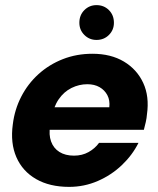

<svg xmlns="http://www.w3.org/2000/svg" viewBox="-20 -718 617 750"><path d="M250 12Q174 12 121 -18.5Q68 -49 44 -104Q20 -159 30 -232Q37 -290 63 -340.5Q89 -391 130.5 -428.5Q172 -466 225.5 -487Q279 -508 341 -508Q413 -508 464 -477.5Q515 -447 539.5 -394Q564 -341 554 -271Q553 -257 549.5 -241.5Q546 -226 542 -211H131L147 -299H407Q410 -326 399.5 -346Q389 -366 369 -377.5Q349 -389 321 -389Q289 -389 259.5 -374.5Q230 -360 209.5 -330.5Q189 -301 181 -255L176 -226Q170 -192 179.5 -165.5Q189 -139 212 -124.5Q235 -110 269 -110Q301 -110 326 -124Q351 -138 367 -160H521Q497 -112 456 -73Q415 -34 362 -11Q309 12 250 12ZM357 -562Q329 -562 309.5 -581.5Q290 -601 290 -629Q290 -659 309.5 -678.5Q329 -698 357 -698Q386 -698 405.5 -678.5Q425 -659 425 -629Q425 -601 405.5 -581.5Q386 -562 357 -562Z"/></svg>

Font: DM Sans 36pt Black
Style: Italic
Weight: 900
Italic angle: -10°
Designer: Colophon Foundry, Jonny Pinhorn
Foundry: Colophon Foundry
Version: Version 4.004;gftools[0.9.30]